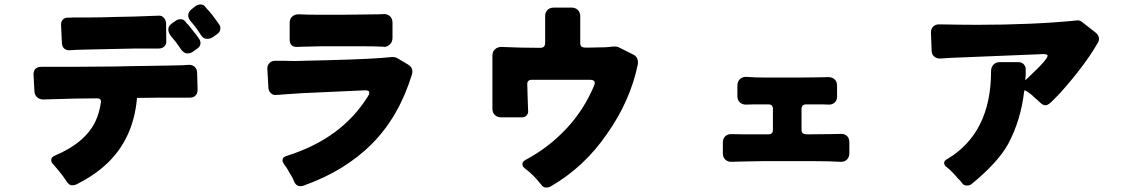

<svg xmlns="http://www.w3.org/2000/svg" viewBox="-20 -815 5040 859"><path d="M934 -650Q922 -641 906 -641Q889 -641 877 -661Q857 -693 834 -719Q822 -733 822 -746Q822 -763 840 -776L855 -788Q865 -795 877.5 -795Q890 -795 897 -786Q902 -780 905.5 -776Q909 -772 915.5 -765Q922 -758 930.5 -747Q939 -736 944.5 -728Q950 -720 953.5 -715.5Q957 -711 961.5 -704.5Q966 -698 966 -689Q966 -672 952 -663ZM320 -592Q313 -591 306 -591Q299 -591 295.5 -590.5Q292 -590 290 -590Q274 -590 265 -600Q258 -608 257 -622Q253 -705 253 -706Q253 -719 261.5 -727.5Q270 -736 282 -736H296Q296 -736 309 -737H391Q437 -737 487 -739L585 -741L692 -745Q704 -745 712.5 -736Q721 -727 723 -713L724 -629Q724 -615 714.5 -606.5Q705 -598 690 -598H587L400 -594ZM818 -576Q800 -576 783 -604Q769 -626 746 -652Q733 -668 733 -683.5Q733 -699 750 -711L766 -722Q775 -729 788 -729Q801 -729 808 -720Q813 -714 816 -710Q817 -710 824 -702L858 -659Q862 -653 869.5 -643Q877 -633 877 -623Q877 -607 863 -598L845 -585Q833 -576 818 -576ZM432 -360Q432 -375 415 -375Q414 -375 413 -375L316 -374L173 -370Q157 -370 146 -380Q135 -390 134 -407Q130 -482 130 -483Q130 -501 142 -510Q151 -516 166 -516H296L425 -517Q495 -517 563 -519L694 -521Q755 -522 796 -523L825 -525Q842 -525 852 -515Q862 -505 862 -488L864 -414V-413Q864 -395 852 -385Q843 -378 828 -378H687Q631 -378 601 -377Q597 -377 593 -377Q576 -176 431 -59Q384 -21 322 10Q314 14 303 14Q288 14 277 -5Q257 -35 239.5 -55Q222 -75 218 -80Q209 -89 209 -99Q209 -112 226 -119Q361 -176 407 -272Q424 -308 431 -354Q432 -357 432 -360Z M1674 -751 1700 -752Q1714 -752 1725 -742Q1736 -732 1736 -713V-646Q1736 -627 1724 -616Q1712 -605 1698 -605Q1697 -605 1696 -606Q1659 -608 1606 -608H1417L1336 -606L1307 -605Q1290 -605 1282 -616Q1276 -624 1276 -637V-712Q1276 -731 1287.5 -741Q1299 -751 1314 -751Q1315 -751 1317 -751Q1355 -749 1411 -749H1510ZM1825 -495Q1825 -489 1823 -482Q1765 -293 1644 -171.5Q1523 -50 1337 16Q1331 18 1324 18Q1306 18 1297 0L1289 -19L1276 -41Q1262 -67 1251 -80Q1244 -90 1244 -98Q1244 -113 1264 -118Q1509 -195 1626 -384Q1632 -393 1632 -400Q1632 -403 1631 -405Q1627 -411 1614 -411Q1613 -411 1328 -398Q1278 -395 1255.5 -393Q1233 -391 1227.5 -391Q1222 -391 1217.5 -390.5Q1213 -390 1211 -390Q1201 -390 1192 -398Q1183 -406 1181 -420Q1176 -508 1176 -508Q1176 -523 1185.5 -533Q1195 -543 1212 -543Q1213 -543 1215 -543H1252Q1273 -542 1297 -542Q1311 -542 1458 -546Q1653 -551 1735 -560Q1750 -560 1759 -554L1806 -526Q1825 -515 1825 -495Z M2641 -444Q2641 -458 2620 -458H2359Q2349 -458 2344 -453Q2339 -448 2339 -440Q2339 -439 2339 -438L2341 -368Q2341 -353 2342 -339Q2343 -320 2343 -316Q2343 -305 2335 -297.5Q2327 -290 2315 -290H2222Q2205 -290 2194 -300.5Q2183 -311 2183 -329V-566Q2183 -584 2194.5 -594.5Q2206 -605 2223 -605Q2311 -601 2398 -601Q2408 -601 2413.5 -606.5Q2419 -612 2419 -622V-743Q2419 -760 2429.5 -770.5Q2440 -781 2458 -781H2537Q2554 -781 2565 -770.5Q2576 -760 2576 -743V-622Q2576 -612 2581 -607Q2586 -602 2603 -602Q2604 -602 2616 -602Q2628 -602 2661 -603Q2692 -603 2706.5 -605Q2721 -607 2730 -607Q2739 -607 2747 -604L2813 -571Q2834 -560 2834 -537Q2834 -533 2834 -529Q2800 -363 2695 -215Q2594 -68 2444 19Q2436 24 2423 24Q2410 24 2402 12Q2364 -36 2330 -60Q2317 -70 2317 -81Q2317 -92 2332 -100Q2435 -155 2514 -239.5Q2593 -324 2638 -432Q2641 -441 2641 -444Z M3387 -94Q3358 -93 3333 -93Q3308 -93 3286 -92L3251 -91Q3235 -91 3224.5 -101.5Q3214 -112 3214 -130V-177Q3214 -195 3224.5 -205Q3235 -215 3251 -215L3309 -214Q3332 -214 3359 -214H3418Q3428 -214 3433 -219Q3438 -224 3438 -234V-328Q3438 -338 3433 -343Q3428 -348 3418 -348H3351L3317 -347Q3301 -347 3290 -357Q3279 -367 3279 -385V-431Q3279 -450 3290 -460.5Q3301 -471 3315 -471Q3317 -471 3319 -471Q3356 -468 3410 -468H3552Q3592 -468 3638.5 -469Q3685 -470 3686 -470Q3703 -470 3714 -460Q3725 -450 3725 -431V-383Q3725 -366 3714.5 -356.5Q3704 -347 3690 -347L3658 -348H3587Q3577 -348 3571.5 -343Q3566 -338 3566 -328V-234Q3566 -224 3571.5 -219Q3577 -214 3595 -214Q3646 -214 3693 -215L3744 -216Q3760 -216 3770 -206Q3780 -196 3780 -178V-131Q3780 -112 3769.5 -101.5Q3759 -91 3744 -91Q3742 -91 3740 -91Q3698 -94 3627 -94Z M4569 -507V-493V-481L4567 -456Q4571 -459 4575 -463Q4629 -514 4648 -536Q4667 -558 4667 -566Q4667 -567 4667 -567Q4664 -573 4648 -573Q4646 -573 4230 -556Q4187 -553 4185 -553Q4170 -553 4159 -562.5Q4148 -572 4148 -590Q4145 -668 4145 -669Q4145 -686 4155 -696Q4165 -706 4181 -706Q4291 -704 4352 -704Q4598 -704 4793 -723Q4799 -724 4801 -724Q4814 -724 4823 -715L4881 -670Q4897 -657 4897 -641Q4897 -631 4890 -621Q4834 -523 4724 -400Q4693 -367 4680 -355.5Q4667 -344 4657 -344Q4647 -344 4636 -354L4622 -367Q4613 -374 4605 -382Q4586 -400 4569 -409Q4566 -411 4564 -411Q4563 -409 4562 -406Q4547 -277 4491 -172Q4445 -88 4326 9Q4318 15 4305 15Q4292 15 4284.5 4.5Q4277 -6 4269 -14H4268Q4239 -49 4217 -66Q4204 -75 4204 -85Q4204 -85 4204 -86Q4204 -97 4219 -104Q4414 -221 4414 -497Q4414 -514 4424.5 -525.5Q4435 -537 4453 -537H4537Q4551 -537 4560 -527.5Q4569 -518 4569 -507Z"/></svg>

Font: Tsunagi Gothic Black
Style: Regular
Weight: 900
Designer: Yoshimichi Ohira
Foundry: Positype
Version: Version 1.001